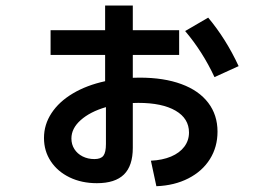

<svg xmlns="http://www.w3.org/2000/svg" viewBox="-20 -637 978 684"><path d="M653.3 -165Q653.3 -214.8 605.5 -242.7Q557.6 -270.5 472.7 -270.5L453.1 -270V-110.4Q453.1 -46.4 421.6 -15.4Q390.1 15.6 325.2 15.6Q271 15.6 228 -5.1Q185.1 -25.9 160.9 -62.5Q136.7 -99.1 136.7 -145.5Q136.7 -193.4 163.6 -234.1Q190.4 -274.9 239.7 -304.2Q289.1 -333.5 354.5 -347.7V-441.4H160.2V-529.3H354.5V-617.2H453.1V-529.3H618.2V-441.4H453.1V-359.9L477.5 -360.4Q564 -360.4 626.2 -337.4Q688.5 -314.5 721.7 -271Q754.9 -227.5 754.9 -168Q754.9 -113.3 727.8 -70.1Q700.7 -26.9 651.1 -1.5Q601.6 23.9 537.1 26.4L517.6 -64.5Q558.6 -66.4 589.4 -79.3Q620.1 -92.3 636.7 -114.5Q653.3 -136.7 653.3 -165ZM639.6 -526.4 721.7 -574.2Q785.6 -497.6 830.1 -401.4L744.1 -362.3Q702.1 -452.6 639.6 -526.4ZM316.4 -70.3Q339.4 -70.3 348.4 -82.3Q357.4 -94.2 357.4 -124V-255.4Q300.8 -238.8 267.6 -209.2Q234.4 -179.7 234.4 -143.6Q234.4 -122.6 244.9 -106Q255.4 -89.4 274.2 -79.8Q293 -70.3 316.4 -70.3Z"/></svg>

Font: Pretendard SemiBold
Style: Regular
Weight: 600
Designer: Base glyphs from Inter by Rasmus Andersson; Hangeul glyphs from Noto Sans CJK(Source Han Sans) by Jang Soo-young and Kan
Foundry: Kil Hyung-jin
Version: Version 1.309